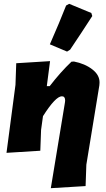

<svg xmlns="http://www.w3.org/2000/svg" viewBox="-20 -796 557 1005"><path d="M326 -767 342 -776 458 -728 463 -712Q405 -622 347 -536L331 -526L241 -564Q292 -680 326 -767ZM242 -476 225 -345H240Q297 -419 354 -473L367 -474Q424 -463 463 -433Q502 -403 501 -363L500 -349L432 66L428 178L246 189L320 -260L321 -270Q321 -292 304 -292Q271 -292 205 -188L195 -116L191 -7L14 4L61 -352L65 -465Z"/></svg>

Font: Alegreya Sans SC Black
Style: Italic
Weight: 900
Italic angle: -7°
Designer: Juan Pablo del Peral
Foundry: Huerta Tipografica
Version: Version 2.007